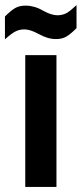

<svg xmlns="http://www.w3.org/2000/svg" viewBox="-41 -737 322 757"><path d="M58.6 -519.5H181.6V0H58.6ZM-21.5 -671.9Q2 -695.3 18.6 -705.1Q35.2 -714.8 59.6 -714.8Q70.3 -714.8 78.6 -713.4Q86.9 -711.9 93.8 -710Q101.6 -708 110.8 -704.1Q120.1 -700.2 129.9 -694.3Q162.1 -676.8 185.5 -676.8Q204.1 -676.8 219.7 -684.6Q227.5 -688.5 237.8 -696.8Q248 -705.1 260.7 -716.8V-626Q237.3 -602.5 220.7 -592.8Q204.1 -583 179.7 -583Q163.1 -583 146.5 -587.9Q139.6 -589.8 130.4 -593.8Q121.1 -597.7 110.4 -603.5Q78.1 -621.1 54.7 -621.1Q36.1 -621.1 20.5 -613.3Q4.9 -605.5 -21.5 -582Z"/></svg>

Font: Dinish
Style: Bold
Weight: 700
Designer: Bert Driehuis
Foundry: Playbeing
Version: Version 3.006; git-39231f3c-release